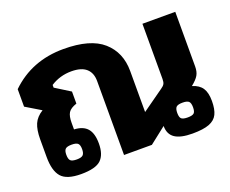

<svg xmlns="http://www.w3.org/2000/svg" viewBox="-96 -698 1042 868"><g transform="rotate(-20 425.5 -264.5)"><path d="M39 -111V-196Q39 -242 51 -269.5Q63 -297 94 -316L21 -360V-444Q124 -544 277 -544Q406 -544 466.5 -490.5Q527 -437 527 -347V-150L631 -224Q643 -232 647.5 -240Q652 -248 652 -263V-529H810V-266Q810 -241 800.5 -224.5Q791 -208 766 -188Q799 -178 813.5 -156Q828 -134 828 -94Q828 -54 816.5 -30.5Q805 -7 776.5 4Q748 15 696 15Q639 15 611.5 -3.5Q584 -22 584 -62L505 0H371V-356Q371 -395 347.5 -416Q324 -437 276 -437Q221 -437 176 -408V-395L248 -350V-292Q218 -282 208 -266Q198 -250 198 -218V-186Q241 -184 261.5 -160.5Q282 -137 282 -88Q282 -35 256 -10Q230 15 160 15Q91 15 65 -15Q39 -45 39 -111ZM738 -96Q738 -117 730 -124.5Q722 -132 700 -132Q678 -132 670 -124.5Q662 -117 662 -96Q662 -75 670 -68Q678 -61 700 -61Q722 -61 730 -68Q738 -75 738 -96ZM202 -90Q202 -110 194 -117.5Q186 -125 164 -125Q142 -125 134 -117.5Q126 -110 126 -90Q126 -69 134 -61.5Q142 -54 164 -54Q186 -54 194 -62Q202 -70 202 -90Z"/></g></svg>

Font: Pridi SemiBold
Style: Regular
Weight: 600
Designer: Katatrad Team
Foundry: CadsonDemak
Version: Version 1.001